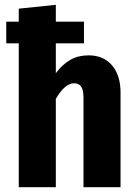

<svg xmlns="http://www.w3.org/2000/svg" viewBox="-20 -778 568 798"><path d="M481 -393V0H327V-372Q327 -405 317 -418.5Q307 -432 288 -432Q250 -432 212 -367V0H58V-598H6V-688H58V-742L212 -758V-688H329V-598H212V-474Q241 -512 273.5 -530Q306 -548 348 -548Q410 -548 445.5 -506.5Q481 -465 481 -393Z"/></svg>

Font: Fira Sans Condensed
Style: Bold
Weight: 700
Width: 3
Designer: bBox Type GmbH & Carrois Corporate GbR & Edenspiekermann AG
Foundry: bBox Type GmbH & Carrois Corporate GbR & Edenspiekermann AG
Version: Version 4.301